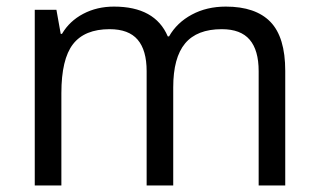

<svg xmlns="http://www.w3.org/2000/svg" viewBox="-20 -565 970 585"><path d="M768.1 0V-348.1Q768.1 -412.1 740.7 -444.1Q713.4 -476.1 655.8 -476.1Q580.1 -476.1 543.9 -432.6Q507.8 -389.2 507.8 -298.8V0H426.8V-348.1Q426.8 -412.1 399.4 -444.1Q372.1 -476.1 314 -476.1Q237.8 -476.1 202.4 -430.4Q167 -384.8 167 -280.8V0H85.9V-535.2H151.9L165 -461.9H168.9Q191.9 -501 233.6 -522.9Q275.4 -544.9 327.1 -544.9Q452.6 -544.9 491.2 -454.1H495.1Q519 -496.1 564.5 -520.5Q609.9 -544.9 668 -544.9Q758.8 -544.9 804 -498.3Q849.1 -451.7 849.1 -349.1V0Z"/></svg>

Font: f01947593
Style: Regular
Weight: 400
Foundry: Ascender Corporation
Version: Version 1.10